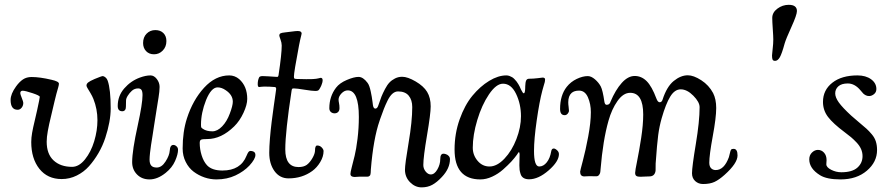

<svg xmlns="http://www.w3.org/2000/svg" viewBox="-20 -747 3748 813"><path d="M241.2 11.2Q181.2 11.2 146.7 -32.2Q112.3 -75.7 112.3 -145.5Q112.3 -163.6 116 -184.6Q119.6 -205.6 127.2 -236.6Q134.8 -267.6 137.2 -280.3Q148.4 -331.5 148.4 -336.9Q148.4 -342.3 117.7 -352.5Q86.9 -362.8 76.2 -362.8Q65.9 -362.8 65.9 -352.5Q65.9 -347.7 72.3 -332Q78.6 -316.4 78.6 -311.5Q78.6 -299.3 71.5 -290.8Q64.5 -282.2 54.7 -282.2Q24.9 -282.2 24.9 -323.7Q24.9 -349.1 47.9 -380.9Q62 -400.4 77.1 -410.6Q92.3 -420.9 113.8 -420.9Q148.9 -420.9 198.2 -409.2Q229.5 -402.3 229.5 -392.6Q229.5 -387.7 226.6 -377.2Q223.6 -366.7 218.8 -349.6Q213.9 -332.5 210.9 -317.9Q208.5 -306.2 197.8 -262.2Q187 -218.3 182.4 -192.1Q177.7 -166 177.7 -147Q177.7 -94.7 207 -67.6Q236.3 -40.5 285.2 -40.5Q314.5 -40.5 339.8 -72Q365.2 -103.5 378.9 -148.9Q392.6 -194.3 392.6 -238.3Q392.6 -285.2 375.5 -328.1Q370.6 -340.3 363 -353Q355.5 -365.7 350.8 -373.3Q346.2 -380.9 346.2 -384.8Q346.2 -392.1 353.3 -397.9Q360.4 -403.8 380.9 -412.6Q410.2 -424.8 415 -424.8Q419.9 -424.8 426.5 -419.4Q433.1 -414.1 436 -405.3Q448.7 -368.7 448.7 -287.6Q448.7 -260.7 442.9 -229Q437 -197.3 426 -163.6Q415 -129.9 397 -98.9Q378.9 -67.9 356.9 -43.2Q335 -18.6 304.9 -3.7Q274.9 11.2 241.2 11.2Z M585.9 -564.9Q585.9 -589.4 600.8 -604.5Q615.7 -619.6 637.7 -619.6Q659.2 -619.6 671.9 -606.9Q684.6 -594.2 684.6 -573.2Q684.6 -548.8 669.2 -533Q653.8 -517.1 632.3 -517.1Q611.3 -517.1 598.6 -530.5Q585.9 -543.9 585.9 -564.9ZM563.5 -217.3Q583.5 -308.6 583.5 -344.2Q583.5 -359.9 579.1 -366.2Q574.7 -372.6 564.9 -372.6Q549.8 -372.6 538.6 -362.8Q528.3 -353.5 521 -341.8Q513.7 -330.1 513.7 -321.3Q513.7 -290 511.7 -285.2Q507.8 -275.9 498 -275.9Q478.5 -275.9 478.5 -298.3Q478.5 -340.8 506.1 -372.6Q533.7 -404.3 572.3 -418.5Q597.2 -427.7 617.2 -427.7Q632.3 -427.7 644 -412.4Q655.8 -397 655.8 -378.9Q655.8 -369.1 654.5 -357.9Q653.3 -346.7 651.4 -334.7Q649.4 -322.8 643.8 -287.4Q638.2 -252 632.3 -214.4Q630.4 -200.2 626.2 -174.6Q622.1 -148.9 619.6 -133.1Q617.2 -117.2 615.2 -99.4Q613.3 -81.5 613.3 -71.3Q613.3 -54.2 620.4 -45.9Q627.4 -37.6 643.6 -37.6Q664.6 -37.6 680.9 -63Q697.3 -88.4 698.7 -108.9Q700.2 -133.3 713.9 -133.3Q721.2 -133.3 727.5 -127.4Q733.9 -121.6 733.9 -112.8Q733.9 -93.8 721.4 -65.4Q709 -37.1 681.6 -15.1Q647 12.7 613.3 12.7Q580.6 12.7 560.1 -8.3Q539.6 -29.3 539.6 -60.5Q539.6 -108.9 563.5 -217.3Z M950.7 -427.7Q974.1 -427.7 992.7 -412.1Q1026.9 -381.8 1026.9 -328.1Q1026.9 -303.7 1011 -269.3Q995.1 -234.9 971.7 -211.9Q917 -158.2 857.4 -158.2Q837.4 -158.2 831.5 -155.5Q825.7 -152.8 825.7 -141.6Q825.7 -115.7 833.7 -89.6Q841.8 -63.5 856.4 -47.4Q877.4 -24.9 921.9 -24.9Q999 -24.9 1023.9 -87.4Q1028.8 -99.1 1032.2 -103.5Q1035.6 -107.9 1040.5 -107.9Q1047.9 -107.9 1053.7 -105Q1061.5 -101.1 1061.5 -90.8Q1061.5 -73.7 1036.1 -45.9Q1012.7 -21 977.1 -4.2Q941.4 12.7 896.5 12.7Q870.6 12.7 845.7 4.2Q820.8 -4.4 800 -20Q779.3 -35.6 766.4 -61.3Q753.4 -86.9 753.4 -118.2Q753.4 -189.5 771.5 -245.6Q796.4 -323.2 844.2 -375.5Q892.1 -427.7 950.7 -427.7ZM839.4 -201.2Q854.5 -190.9 879.4 -190.9Q900.4 -190.9 920.7 -211.9Q940.9 -232.9 953.1 -266.1Q965.8 -299.8 965.8 -316.4Q965.8 -345.2 935.5 -365.2Q918.5 -377 901.4 -377Q874.5 -377 852.5 -323.2Q831.1 -269 831.1 -219.2Q831.1 -210 832.3 -207.5Q833.5 -205.1 839.4 -201.2Z M1188 -114.3Q1188 -39.6 1244.1 -39.6Q1265.6 -39.6 1278.8 -48.8Q1292.5 -59.1 1303.2 -77.9Q1314 -96.7 1314 -110.8Q1314 -130.9 1323.2 -130.9Q1334.5 -130.9 1342.3 -122.6Q1350.1 -114.3 1350.1 -107.4Q1350.1 -84 1335.9 -60.5Q1321.8 -37.1 1302.2 -22.9Q1259.3 8.3 1201.7 8.3Q1164.6 8.3 1142.3 -22.5Q1120.1 -53.2 1120.1 -100.1Q1120.1 -124.5 1123 -160.6Q1126 -196.8 1130.4 -231.7Q1134.8 -266.6 1139.2 -297.6Q1143.6 -328.6 1146.5 -348.9Q1149.4 -369.1 1149.4 -370.1Q1149.4 -377.9 1144 -378.4Q1123 -380.4 1098.6 -380.4Q1090.3 -380.4 1084.5 -379.4Q1078.6 -378.4 1077.6 -378.4Q1071.3 -378.4 1071.3 -390.6Q1071.3 -407.7 1077.6 -419.9Q1080.6 -424.8 1092.8 -424.8Q1101.1 -424.8 1115.7 -423.8Q1130.4 -422.9 1141.8 -422.1Q1153.3 -421.4 1154.3 -421.4Q1158.2 -421.4 1159.7 -429.2Q1159.7 -430.2 1159.7 -430.7Q1172.9 -518.1 1172.9 -554.2Q1172.9 -565.9 1167.7 -579.8Q1162.6 -593.8 1162.6 -596.7Q1162.6 -602.5 1167.2 -605.5Q1171.9 -608.4 1187.5 -609.9Q1193.8 -610.4 1213.1 -613Q1232.4 -615.7 1240.7 -615.7Q1257.3 -615.7 1257.3 -605Q1257.3 -604 1255.6 -597.2Q1253.9 -590.3 1251 -578.1Q1248 -565.9 1246.1 -554.2Q1224.6 -440.9 1224.6 -423.3Q1224.6 -415.5 1226.6 -414.3Q1228.5 -413.1 1237.3 -412.6Q1282.7 -411.1 1303.7 -412.1Q1320.8 -413.1 1328.6 -415.3Q1336.4 -417.5 1337.9 -417.5Q1346.2 -417.5 1346.2 -406.7Q1346.2 -399.9 1342.8 -391.1Q1340.3 -382.8 1335.9 -375.5Q1331.5 -366.7 1327.9 -364.3Q1324.2 -361.8 1315.4 -361.8Q1301.8 -361.8 1269 -367.2Q1236.3 -372.6 1224.6 -372.6Q1218.8 -372.6 1217.3 -371.1Q1215.8 -369.6 1214.8 -363.8Q1188 -188.5 1188 -114.3Z M1683.1 -421.9Q1706.1 -421.9 1740 -402.1Q1773.9 -382.3 1788.6 -357.9Q1803.7 -333 1803.7 -296.4Q1803.7 -265.6 1788.1 -173.8Q1772.5 -82 1772.5 -48.3Q1772.5 -32.7 1782.5 -20.5Q1792.5 -8.3 1804.2 -8.3Q1819.8 -8.3 1832 -29.5Q1844.2 -50.8 1844.2 -73.2Q1844.2 -96.2 1857.9 -96.2Q1862.3 -96.2 1868.2 -94.2Q1875.5 -91.8 1880.4 -86.2Q1885.3 -80.6 1885.3 -73.2Q1885.3 -33.7 1851.1 2.4Q1830.1 24.9 1810.5 35.6Q1791 46.4 1765.1 46.4Q1737.8 46.4 1716.3 24.7Q1694.8 2.9 1694.8 -28.3Q1694.8 -52.2 1710.2 -142.8Q1725.6 -233.4 1725.6 -293.5Q1725.6 -323.7 1710.7 -341.8Q1695.8 -359.9 1665.5 -359.9Q1652.8 -359.9 1641.8 -350.3Q1630.9 -340.8 1621.3 -321.5Q1611.8 -302.2 1605.5 -285.9Q1599.1 -269.5 1589.8 -243.2Q1588.4 -238.3 1587.4 -235.8Q1561 -160.2 1550.3 -29.3Q1550.3 -27.3 1550 -22.5Q1549.8 -17.6 1549.6 -15.1Q1549.3 -12.7 1548.6 -9Q1547.9 -5.4 1546.4 -3.7Q1544.9 -2 1542.2 -0.5Q1539.6 1 1536.1 1H1504.9Q1499.5 1 1491.7 1.7Q1483.9 2.4 1482.4 2.4Q1463.9 2.4 1463.9 -10.7Q1463.9 -17.6 1469.5 -39.3Q1475.1 -61 1481.7 -87.6Q1488.3 -114.3 1493.9 -159.4Q1499.5 -204.6 1499.5 -252Q1499.5 -364.3 1452.6 -364.3Q1438 -364.3 1425.8 -351.3Q1413.6 -338.4 1413.6 -325.2Q1413.6 -319.3 1415.5 -310.3Q1417.5 -301.3 1417.5 -289.1Q1417.5 -278.3 1411.6 -272.7Q1405.8 -267.1 1397 -267.1Q1387.2 -267.1 1380.9 -272.9Q1374.5 -278.8 1374.5 -288.6Q1374.5 -338.4 1402.8 -375.5Q1418 -395.5 1448.5 -408.4Q1479 -421.4 1498 -421.4Q1517.6 -421.4 1536.1 -396.5Q1540.5 -391.1 1543.9 -381.3Q1547.4 -371.6 1550 -358.9Q1552.7 -346.2 1554.2 -337.2Q1555.7 -328.1 1557.4 -315.4Q1559.1 -302.7 1559.1 -301.8Q1561.5 -287.1 1569.3 -287.1Q1577.6 -287.1 1582 -300.8Q1589.4 -323.2 1595.2 -337.9Q1601.1 -352.5 1610.4 -370.1Q1619.6 -387.7 1629.2 -397.7Q1638.7 -407.7 1652.6 -414.8Q1666.5 -421.9 1683.1 -421.9Z M2346.7 -94.2Q2346.7 -63.5 2303.2 -25.6Q2259.8 12.2 2220.2 12.2Q2206.1 12.2 2197 6.6Q2188 1 2184.6 -9.5Q2181.2 -20 2180.2 -27.6Q2179.2 -35.2 2179.2 -46.9Q2179.2 -55.2 2179.7 -72Q2180.2 -88.9 2180.2 -92.8Q2180.2 -102.5 2176.8 -102.5Q2175.8 -102.5 2174.8 -101.1Q2173.8 -99.6 2172.1 -96.7Q2170.4 -93.8 2168.9 -91.8Q2158.7 -77.6 2145 -62.7Q2131.3 -47.9 2110.4 -29.3Q2089.4 -10.7 2064 1Q2038.6 12.7 2014.2 12.7Q1904.8 12.7 1904.8 -113.8Q1904.8 -181.2 1926.3 -241.7Q1947.8 -302.2 1980.5 -341.8Q2013.2 -381.3 2051.3 -404.5Q2089.4 -427.7 2124 -427.7Q2130.9 -427.7 2137.5 -425.3Q2144 -422.9 2148.9 -419.9Q2153.8 -417 2159.2 -411.1Q2164.6 -405.3 2167.7 -401.4Q2170.9 -397.5 2175.3 -389.9Q2179.7 -382.3 2180.9 -379.6Q2182.1 -377 2185.5 -369.1L2189.5 -361.8Q2192.9 -355.5 2194.3 -353.8Q2195.8 -352.1 2198.2 -352.1Q2204.1 -352.1 2204.1 -382.3Q2204.6 -398.9 2208 -406.2Q2211.4 -413.6 2220.2 -413.6Q2238.3 -413.6 2257.3 -416Q2276.4 -418.5 2277.8 -418.5Q2288.1 -418.5 2288.1 -410.2Q2288.1 -405.3 2286.9 -399.9Q2285.6 -394.5 2282.2 -383.8Q2278.8 -373 2276.4 -363.3Q2264.2 -317.4 2252.7 -237.5Q2241.2 -157.7 2241.2 -107.9Q2241.2 -42 2263.2 -42Q2281.2 -42 2295.2 -59.6Q2309.1 -77.1 2314 -106Q2315.9 -118.2 2324.7 -118.2Q2331.5 -118.2 2340.3 -109.4Q2346.7 -103 2346.7 -94.2ZM2109.9 -392.6Q2081.1 -392.6 2050.5 -347.4Q2020 -302.2 2001 -238.8Q1981.9 -175.3 1981.9 -121.6Q1981.9 -90.3 2002.2 -66.2Q2022.5 -42 2052.7 -42Q2084.5 -42 2116 -75.2Q2147.5 -108.4 2166.7 -158.2Q2186 -208 2186 -254.9Q2186 -306.2 2165.3 -349.4Q2144.5 -392.6 2109.9 -392.6Z M2564.9 -315.9Q2586.4 -366.7 2612.8 -396Q2639.2 -425.3 2667.5 -425.3Q2696.3 -425.3 2718.3 -403.3Q2740.2 -381.3 2759.3 -330.1Q2765.1 -314 2773.4 -314Q2782.2 -314 2785.6 -325.2Q2803.2 -379.9 2832.8 -404.1Q2862.3 -428.2 2892.6 -428.2Q2917 -428.2 2949.5 -407.2Q2981.9 -386.2 2999.5 -353Q3012.7 -327.1 3012.7 -289.6Q3012.7 -249 2998 -169.7Q2983.4 -90.3 2983.4 -58.1Q2983.4 -42.5 2991 -34.7Q2998.5 -26.9 3010.7 -26.9Q3046.4 -26.9 3066.4 -81.5Q3068.4 -87.4 3070.8 -98.9Q3073.2 -110.4 3075.9 -113.5Q3078.6 -116.7 3086.4 -116.7Q3103 -116.7 3103 -88.9Q3103 -55.7 3048.3 -6.8Q3024.9 14.2 3005.6 23.2Q2986.3 32.2 2957 32.2Q2937.5 32.2 2923.8 19.8Q2910.2 7.3 2910.2 -13.2Q2910.2 -40 2926.3 -136.7Q2942.4 -233.4 2942.4 -293Q2942.4 -314.9 2915.8 -341.8Q2889.2 -368.7 2862.3 -368.7Q2836.9 -368.7 2818.1 -338.1Q2799.3 -307.6 2781.7 -246.1Q2772 -211.9 2767.1 -175.3Q2762.2 -138.7 2756.3 -54.7Q2755.9 -48.3 2756.1 -35.6Q2756.3 -22.9 2755.4 -21Q2751 0 2729.5 0Q2724.6 0 2710.2 0.7Q2695.8 1.5 2691.9 1.5Q2679.7 1.5 2674.6 -2Q2669.4 -5.4 2669.4 -15.1Q2669.4 -24.4 2678 -66.2Q2686.5 -107.9 2695.1 -163.6Q2703.6 -219.2 2703.6 -262.2Q2703.6 -354 2648.4 -354Q2619.1 -354 2594.7 -319.3Q2570.3 -284.7 2556.6 -235.8Q2533.2 -153.8 2522.9 -29.3Q2522.5 -20.5 2521.2 -15.4Q2520 -10.3 2515.9 -5.4Q2511.7 -0.5 2504.9 -0.5Q2502.9 -0.5 2492.2 -0.7Q2481.4 -1 2477.5 -1Q2472.2 -1 2463.9 -0.5Q2455.6 0 2454.1 0Q2436.5 0 2436.5 -20Q2436.5 -23.4 2448 -66.4Q2459.5 -109.4 2470.7 -168.9Q2481.9 -228.5 2481.9 -272Q2481.9 -306.6 2469.5 -335Q2457 -363.3 2432.1 -363.3Q2411.6 -363.3 2400.4 -353.5Q2386.2 -340.8 2386.2 -314Q2386.2 -305.2 2387.7 -294.7Q2389.2 -284.2 2389.2 -278.3Q2389.2 -272 2383.8 -265.6Q2378.4 -259.3 2371.1 -259.3Q2351.6 -259.3 2351.6 -285.6Q2351.6 -343.8 2379.9 -379.4Q2397 -400.9 2422.1 -412.8Q2447.3 -424.8 2468.8 -424.8Q2483.4 -424.8 2499.3 -411.1Q2515.1 -397.5 2523.9 -380.9Q2532.2 -364.7 2539.1 -316.9Q2541 -303.2 2548.8 -303.2Q2551.8 -303.2 2554.2 -304Q2556.6 -304.7 2558.1 -305.7Q2559.6 -306.6 2561 -308.3Q2562.5 -310.1 2563 -311.3Q2563.5 -312.5 2564.5 -314.5Z M3262.2 -489.3Q3253.9 -489.3 3251.5 -494.4Q3249 -499.5 3249 -512.2Q3249 -518.1 3251.7 -539.8Q3254.4 -561.5 3254.4 -580.1Q3254.4 -593.3 3252.2 -624.5Q3250 -655.8 3250 -670.9Q3250 -694.3 3271.7 -710.4Q3293.5 -726.6 3319.8 -726.6Q3354.5 -726.6 3354.5 -700.2Q3354.5 -684.1 3331.3 -633.1Q3308.1 -582 3302.7 -563.5Q3290.5 -518.6 3281.7 -503.9Q3272.9 -489.3 3262.2 -489.3Z M3480 -68.8Q3480 -66.4 3479.5 -61Q3479 -55.7 3479 -51.3Q3479 -38.6 3499.5 -28.1Q3520 -17.6 3542.5 -17.6Q3588.4 -17.6 3610.4 -37.1Q3632.3 -56.6 3632.3 -85.9Q3632.3 -101.6 3626 -116Q3619.6 -130.4 3606.9 -143.8Q3594.2 -157.2 3583.7 -166Q3573.2 -174.8 3556.2 -187.5Q3507.8 -223.6 3486.3 -251.7Q3464.8 -279.8 3464.8 -315.4Q3464.8 -365.7 3504.4 -396.7Q3543.9 -427.7 3610.8 -427.7Q3646 -427.7 3668.5 -411.4Q3690.9 -395 3690.9 -370.1Q3690.9 -356.4 3680.9 -348.4Q3670.9 -340.3 3660.2 -340.3Q3651.9 -340.3 3645.5 -343.8Q3639.2 -347.2 3635.5 -350.8Q3631.8 -354.5 3623 -365.2Q3599.1 -393.6 3569.8 -393.6Q3543.5 -393.6 3530 -381.6Q3516.6 -369.6 3516.6 -351.6Q3516.6 -334.5 3532 -313Q3547.4 -291.5 3584.5 -257.3Q3597.2 -245.6 3617.7 -228.8Q3638.2 -211.9 3648.9 -202.1Q3659.7 -192.4 3671.6 -178.2Q3683.6 -164.1 3688.7 -147.9Q3693.8 -131.8 3693.8 -111.8Q3693.8 -61 3650.6 -24.2Q3607.4 12.7 3539.1 12.7Q3481 12.7 3452.6 -4.9Q3406.7 -33.2 3406.7 -72.3Q3406.7 -89.8 3418.2 -101.1Q3429.7 -112.3 3443.4 -112.3Q3458.5 -112.3 3469.2 -100.6Q3480 -88.9 3480 -68.8Z"/></svg>

Font: Cooper*
Style: Italic
Weight: 400
Italic angle: -7°
Designer: Owen Earl
Foundry: indestructible type*
Version: Version 0.001